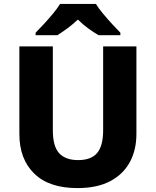

<svg xmlns="http://www.w3.org/2000/svg" viewBox="-20 -951 796 981"><path d="M677 -267Q677 -185 643.5 -123Q610 -61 543.5 -25.5Q477 10 375 10Q231 10 155 -64Q79 -138 79 -266V-714H250V-285Q250 -203 282.5 -168Q315 -133 379 -133Q446 -133 476.5 -169.5Q507 -206 507 -286V-714H677ZM470 -931Q484 -908 507 -880.5Q530 -853 553.5 -827.5Q577 -802 595 -784V-771H484Q458 -786 430.5 -806Q403 -826 378 -851Q351 -826 325.5 -807Q300 -788 273 -771H162V-784Q181 -803 204.5 -828.5Q228 -854 250.5 -881Q273 -908 287 -931Z"/></svg>

Font: Noto Sans Bengali ExtraBold
Style: Regular
Weight: 800
Designer: Jelle Bosma - Monotype Design Team
Foundry: Monotype Imaging Inc.
Version: Version 2.003; ttfautohint (v1.8.4.7-5d5b)